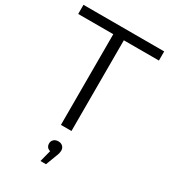

<svg xmlns="http://www.w3.org/2000/svg" viewBox="-227 -807 1028 1166"><g transform="rotate(30 287.0 -224.0)"><path d="M250 0V-636H4V-700H570V-636H324V0ZM252 252 273 171Q244 163 244 133Q244 116 256 105Q268 94 287 94Q307 94 318.5 105.5Q330 117 330 133Q330 154 319 178L291 252Z"/></g></svg>

Font: Montserrat
Style: Regular
Weight: 400
Designer: Julieta Ulanovsky
Foundry: Julieta Ulanovsky
Version: Version 9.000; ttfautohint (v1.8.4.7-5d5b)